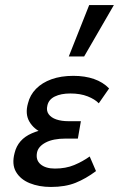

<svg xmlns="http://www.w3.org/2000/svg" viewBox="-20 -731 472 762"><path d="M182 11Q135 11 98 -4Q61 -19 43.5 -49Q26 -79 38 -124Q51 -178 106.5 -202Q162 -226 241 -226L237 -186Q189 -186 151.5 -202Q114 -218 96.5 -248.5Q79 -279 91 -321Q99 -354 123 -378.5Q147 -403 184.5 -416.5Q222 -430 271 -430Q317 -430 353 -417.5Q389 -405 413 -380L372 -321Q357 -337 328 -348.5Q299 -360 259 -360Q222 -360 197.5 -348Q173 -336 168 -312Q163 -292 173 -278Q183 -264 203.5 -257Q224 -250 252 -250H301L289 -181H241Q191 -181 161.5 -165.5Q132 -150 127 -126Q121 -96 141 -79Q161 -62 198 -62Q241 -62 274.5 -76Q308 -90 336 -110L361 -52Q321 -22 280 -5.5Q239 11 182 11ZM253 -507 334 -711H432L314 -507Z"/></svg>

Font: Ysabeau Infant SemiBold
Style: Italic
Weight: 600
Italic angle: -12°
Designer: Christian Thalmann (Catharsis Fonts)
Version: Version 2.002; featfreeze: ss01,ss02,lnum